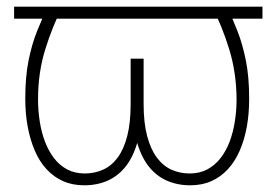

<svg xmlns="http://www.w3.org/2000/svg" viewBox="-20 -549 827 579"><path d="M771.5 -528.8V-492.7H22.5V-528.8ZM619.6 -528.3H664.6Q680.7 -494.6 696 -455.6Q711.4 -416.5 721.4 -366.9Q731.4 -317.4 731.4 -251Q731.4 -206.5 724.4 -167.2Q717.3 -127.9 703.1 -95.2Q689 -62.5 667.5 -39.1Q646 -15.6 617.7 -2.9Q589.4 9.8 553.7 9.8Q514.6 9.8 482.4 -4.6Q450.2 -19 427.2 -48.8Q404.3 -78.6 391.8 -125.2Q379.4 -171.9 379.4 -236.3V-372.1H413.1V-235.4Q413.1 -179.2 423.6 -139.2Q434.1 -99.1 452.9 -74Q471.7 -48.8 496.8 -37.4Q522 -25.9 552.2 -25.9Q582 -25.9 605 -38.1Q627.9 -50.3 644.8 -71.8Q661.6 -93.3 672.4 -121.6Q683.1 -149.9 688.2 -182.6Q693.4 -215.3 693.4 -250Q692.9 -329.6 671.6 -399.2Q650.4 -468.8 619.6 -528.3ZM123.5 -528.3H168Q137.7 -468.8 116.2 -399.2Q94.7 -329.6 94.7 -250Q94.7 -215.3 99.9 -182.6Q105 -149.9 115.7 -121.6Q126.5 -93.3 143.1 -71.8Q159.7 -50.3 182.6 -38.1Q205.6 -25.9 235.4 -25.9Q265.6 -25.9 291 -37.4Q316.4 -48.8 335 -74Q353.5 -99.1 363.8 -139.2Q374 -179.2 374 -235.4V-372.1H408.2V-236.3Q408.2 -171.9 395.8 -125.2Q383.3 -78.6 360.4 -48.8Q337.4 -19 305.4 -4.6Q273.4 9.8 233.9 9.8Q198.2 9.8 169.9 -2.9Q141.6 -15.6 120.1 -39.1Q98.6 -62.5 84.7 -95.2Q70.8 -127.9 63.5 -167.2Q56.2 -206.5 56.2 -251Q56.2 -317.4 66.2 -366.9Q76.2 -416.5 92 -455.6Q107.9 -494.6 123.5 -528.3Z"/></svg>

Font: Roboto ExtraLight
Style: Regular
Weight: 250
Designer: Christian Robertson
Foundry: Google
Version: Version 3.009; 2024